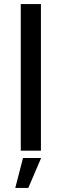

<svg xmlns="http://www.w3.org/2000/svg" viewBox="-20 -740 304 943"><path d="M82 0H181V-720H82ZM55 183H119L182 36H93Z"/></svg>

Font: Fixel Display Medium
Style: Regular
Weight: 500
Designer: AlfaBravo + MacPaw
Foundry: Kyrylo Tkachov, Marchela Mozhyna, Serhii Makarenko, Maria Weinstein, Zakhar Kryvoshyya
Version: Version 1.211